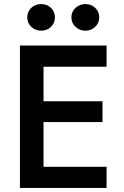

<svg xmlns="http://www.w3.org/2000/svg" viewBox="-20 -924 611 944"><path d="M151 0H504V-104H151ZM151 -596H504V-700H151ZM151 -324H484V-426H151ZM78 -700V0H194V-700ZM331 -838Q331 -811 351.5 -792Q372 -773 400 -773Q428 -773 448 -792Q468 -811 468 -838Q468 -867 448 -885.5Q428 -904 400 -904Q372 -904 351.5 -885.5Q331 -867 331 -838ZM114 -838Q114 -811 134 -792Q154 -773 182 -773Q211 -773 230.5 -792Q250 -811 250 -838Q250 -867 230.5 -885.5Q211 -904 182 -904Q154 -904 134 -885.5Q114 -867 114 -838Z"/></svg>

Font: Jost Medium
Style: Regular
Weight: 500
Version: Version 3.710